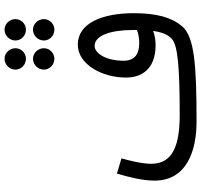

<svg xmlns="http://www.w3.org/2000/svg" viewBox="-40 -823 884 844"><g transform="rotate(-90 402.0 -401.0)"><path d="M566 -729C591 -729 612 -750 612 -775C612 -801 591 -823 566 -823C539 -823 518 -801 518 -775C518 -750 539 -729 566 -729ZM694 -729C719 -729 740 -750 740 -775C740 -801 719 -823 694 -823C667 -823 646 -801 646 -775C646 -750 667 -729 694 -729ZM566 -604C591 -604 612 -625 612 -650C612 -676 591 -698 566 -698C539 -698 518 -676 518 -650C518 -625 539 -604 566 -604ZM694 -604C719 -604 740 -625 740 -650C740 -676 719 -698 694 -698C667 -698 646 -676 646 -650C646 -625 667 -604 694 -604ZM289 21H290C537 21 663 12 709 -43C748 -90 766 -155 766 -255C766 -394 722 -501 628 -501C540 -501 483 -393 483 -289C483 -224 517 -159 626 -159C645 -159 668 -162 688 -170C682 -128 671 -103 651 -86C622 -62 531 -53 316 -53C153 -53 104 -103 104 -179C104 -220 120 -282 128 -309L61 -329C46 -279 30 -217 30 -164C30 -21 163 21 289 21ZM557 -300C557 -376 589 -427 622 -427C671 -427 692 -349 692 -261C692 -254 692 -247 692 -241C675 -234 654 -231 635 -231C592 -231 557 -246 557 -300Z"/></g></svg>

Font: Noto Sans Arabic UI XCn
Style: Regular
Weight: 400
Width: 2
Designer: Monotype Design Team, Nadine Chahine and Nizar Qandah
Foundry: Monotype Imaging Inc.
Version: Version 2.010